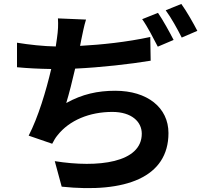

<svg xmlns="http://www.w3.org/2000/svg" viewBox="-20 -885 1040 971"><path d="M779 -820 699 -788C727 -749 757 -689 778 -649L858 -683C839 -720 804 -784 779 -820ZM897 -865 818 -833C846 -795 878 -737 899 -695L978 -729C960 -764 924 -828 897 -865ZM66 -669V-545C117 -540 176 -537 239 -536C213 -425 173 -292 125 -199L244 -158C253 -175 260 -188 271 -201C331 -277 433 -319 548 -319C646 -319 697 -269 697 -209C697 -62 476 -35 257 -70L292 59C615 93 832 12 832 -212C832 -341 725 -426 563 -426C474 -426 396 -409 315 -364C330 -413 346 -477 360 -538C490 -544 639 -561 742 -578L740 -698C620 -672 494 -659 385 -653L391 -684C398 -716 404 -751 415 -786L273 -792C275 -759 274 -733 268 -691L262 -650C201 -651 126 -659 66 -669Z"/></svg>

Font: Source Han Sans KR
Style: Bold
Weight: 700
Designer: Ryoko NISHIZUKA 西塚涼子 (kana, bopomofo & ideographs); Paul D. Hunt (Latin, Greek & Cyrillic); Sandoll Communications 산돌커뮤니
Foundry: Adobe
Version: Version 2.004;hotconv 1.0.118;makeotfexe 2.5.65603